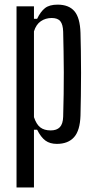

<svg xmlns="http://www.w3.org/2000/svg" viewBox="-20 -628 421 848"><path d="M53 200V-600H130V-545H144Q159 -576.5 178.5 -592Q198 -607.5 234.5 -607.5Q284 -607.5 308.8 -578.5Q333.5 -549.5 335.5 -482.5Q336.5 -449.5 337.2 -403.2Q338 -357 338 -305.8Q338 -254.5 337.2 -205.5Q336.5 -156.5 335.5 -118Q333.5 -51.5 307 -22Q280.5 7.5 231 7.5Q200.5 7.5 180.5 -7.2Q160.5 -22 144 -55H130V200ZM204 -52Q230.5 -52 244.2 -66.2Q258 -80.5 259 -112.5Q260.5 -164 261.2 -213Q262 -262 261.8 -308.8Q261.5 -355.5 260.8 -400.2Q260 -445 259 -488Q258 -520 246.5 -534.2Q235 -548.5 208.5 -548.5Q181 -548.5 160.2 -534.2Q139.5 -520 130 -489.5V-110.5Q140.5 -79 157.8 -65.5Q175 -52 204 -52Z"/></svg>

Font: Big Shoulders Display Thin Medium
Style: Regular
Weight: 500
Version: Version 2.002